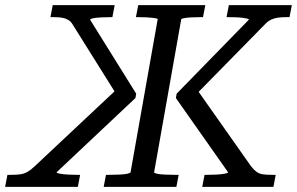

<svg xmlns="http://www.w3.org/2000/svg" viewBox="-66 -730 1160 750"><path d="M339 0 348 -47H358Q382 -47 401.5 -48Q421 -49 432 -51.5Q443 -54 444 -57L550 -655Q551 -658 529 -660.5Q507 -663 475 -663H465L474 -710H736L727 -663H716Q695 -663 678.5 -662Q662 -661 652.5 -659Q643 -657 642 -655L536 -57Q536 -54 546.5 -51.5Q557 -49 576.5 -48Q596 -47 620 -47H632L623 0ZM724 0 733 -47H742Q761 -47 780 -48Q799 -49 812 -51.5Q825 -54 825 -57L621 -347L624 -364L906 -653Q906 -656 899 -657.5Q892 -659 880.5 -660.5Q869 -662 855.5 -662.5Q842 -663 828 -663H819L828 -710H1074L1065 -663H1052Q1034 -663 1019.5 -661Q1005 -659 992.5 -653Q980 -647 968 -634L695 -356L689 -401L915 -80Q926 -66 936.5 -58.5Q947 -51 961.5 -49Q976 -47 998 -47H1011L1002 0ZM238 0H-46L-37 -47H-26Q-3 -47 12.5 -49Q28 -51 41 -58.5Q54 -66 69 -80L411 -401L392 -356L218 -634Q211 -646 201 -652Q191 -658 178 -660.5Q165 -663 147 -663H131L140 -710H382L373 -663H364Q346 -663 328.5 -662Q311 -661 299.5 -659Q288 -657 286 -653L466 -364L463 -347L155 -57Q155 -54 168 -51.5Q181 -49 200.5 -48Q220 -47 238 -47H247Z"/></svg>

Font: Roboto Serif 20pt
Style: Italic
Weight: 400
Italic angle: -10°
Designer: Greg Gazdowicz
Foundry: Commercial Type
Version: Version 1.008